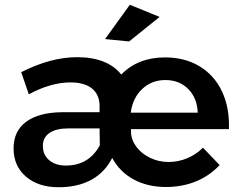

<svg xmlns="http://www.w3.org/2000/svg" viewBox="-20 -780 1013 806"><path d="M687 -100Q728 -100 765.5 -115.5Q803 -131 832 -160L902 -87Q860 -42 802.5 -18.5Q745 5 677 5Q600 5 541.5 -26.5Q483 -58 451 -117Q420 -56 363 -25Q306 6 226 6Q141 6 89 -38.5Q37 -83 37 -157Q37 -230 90 -269Q143 -308 241 -309H398V-337Q397 -384 365.5 -409Q334 -434 276 -434Q193 -434 101 -384L69 -477Q193 -540 304 -540Q367 -540 414 -521.5Q461 -503 489 -467Q559 -539 673 -539Q756 -539 818 -501.5Q880 -464 912 -396Q944 -328 941 -238H530V-225Q531 -192 553 -163Q575 -134 611 -117Q647 -100 687 -100ZM674 -444Q617 -444 577 -406.5Q537 -369 529 -307H810Q808 -368 770.5 -406Q733 -444 674 -444ZM160 -168Q160 -130 186.5 -107.5Q213 -85 256 -85Q353 -85 399 -170L398 -241H266Q216 -241 188 -222Q160 -203 160 -168ZM525 -760 650 -709 522 -606 421 -616Z"/></svg>

Font: Gontserrat Medium
Style: Regular
Weight: 500
Designer: Julieta Ulanovsky
Foundry: Julieta Ulanovsky
Version: Version 6.001